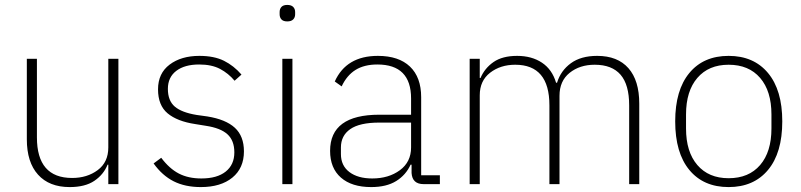

<svg xmlns="http://www.w3.org/2000/svg" viewBox="-20 -748 3254 780"><path d="M89 -182V-509H130V-190Q130 -25 273 -25Q334 -25 377 -57Q420 -89 420 -149V-509H461V0H420V-79H417Q401 -39 363.5 -13.5Q326 12 263 12Q180 12 134.5 -38.5Q89 -89 89 -182Z M604 -84 635 -107Q668 -63 706.5 -43Q745 -23 798 -23Q862 -23 897 -51Q932 -79 932 -129Q932 -177 904 -202.5Q876 -228 816 -237L773 -244Q700 -255 661 -287.5Q622 -320 622 -385Q622 -450 669 -485.5Q716 -521 790 -521Q850 -521 890 -501Q930 -481 961 -445L933 -420Q908 -450 874 -468Q840 -486 789 -486Q730 -486 696 -460Q662 -434 662 -387Q662 -339 690 -315Q718 -291 779 -281L822 -275Q897 -263 934 -229Q971 -195 971 -133Q971 -65 924 -26.5Q877 12 796 12Q732 12 685.5 -11.5Q639 -35 604 -84Z M1116 -690V-699Q1116 -712 1123.5 -720Q1131 -728 1147 -728Q1163 -728 1171 -720Q1179 -712 1179 -699V-690Q1179 -677 1171 -669Q1163 -661 1147 -661Q1131 -661 1123.5 -669Q1116 -677 1116 -690ZM1168 0H1127V-509H1168Z M1321 -135Q1321 -282 1521 -282H1650V-348Q1650 -486 1513 -486Q1460 -486 1424.5 -464Q1389 -442 1368 -397L1340 -417Q1387 -521 1515 -521Q1600 -521 1645.5 -477.5Q1691 -434 1691 -353V-36H1767V0H1701Q1655 0 1652 -45V-79H1648Q1629 -37 1589.5 -12.5Q1550 12 1488 12Q1409 12 1365 -26.5Q1321 -65 1321 -135ZM1650 -149V-250H1521Q1441 -250 1403 -223.5Q1365 -197 1365 -149V-122Q1365 -75 1399.5 -49Q1434 -23 1492 -23Q1559 -23 1604.5 -56.5Q1650 -90 1650 -149Z M1888 0V-509H1929V-431H1932Q1949 -471 1985 -496Q2021 -521 2081 -521Q2140 -521 2181.5 -493.5Q2223 -466 2239 -412H2243Q2258 -461 2299 -491Q2340 -521 2406 -521Q2489 -521 2533 -471Q2577 -421 2577 -327V0H2536V-320Q2536 -404 2501 -444.5Q2466 -485 2396 -485Q2335 -485 2294 -452Q2253 -419 2253 -359V0H2212V-320Q2212 -485 2073 -485Q2013 -485 1971 -452.5Q1929 -420 1929 -361V0Z M2723 -255Q2723 -382 2780.5 -451.5Q2838 -521 2940 -521Q3042 -521 3100 -451.5Q3158 -382 3158 -255Q3158 -127 3100 -57.5Q3042 12 2940 12Q2838 12 2780.5 -57.5Q2723 -127 2723 -255ZM3114 -226V-283Q3114 -378 3068 -431.5Q3022 -485 2940 -485Q2859 -485 2813 -431.5Q2767 -378 2767 -283V-226Q2767 -131 2813 -77.5Q2859 -24 2940 -24Q3022 -24 3068 -77.5Q3114 -131 3114 -226Z"/></svg>

Font: Anuphan ExtraLight
Style: Regular
Weight: 200
Designer: Cadson Demak
Version: Version 3.001